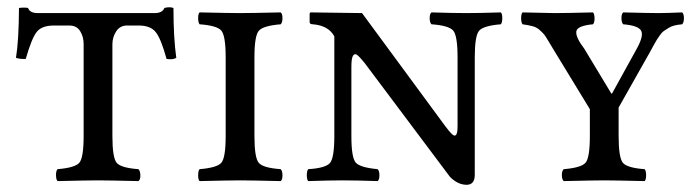

<svg xmlns="http://www.w3.org/2000/svg" viewBox="-20 -496 1920 528"><path d="M289.1 -122.1Q289.1 -62 301 -48.1Q313 -34.2 360.8 -30.8Q365.7 -25.9 366 -13.9Q366.2 -2 360.8 2Q274.9 0 250 0Q222.2 0 138.2 2Q134.3 -2 134 -13.9Q133.8 -25.9 138.2 -30.8Q186 -34.7 198 -48.3Q210 -62 210 -122.1V-375Q210 -395 200.4 -410.4Q190.9 -425.8 170.9 -425.8H127.9Q94.7 -425.8 80.8 -408Q66.9 -390.1 50.8 -334Q36.6 -333 23.9 -336.9Q31.7 -383.8 32.2 -474.1Q47.4 -476.1 57.1 -474.1Q62 -460 84 -460H404.8Q426.8 -460 432.1 -474.1Q446.3 -478 457 -474.1Q457 -392.1 464.8 -336.9Q455.1 -331.1 438 -334Q422.9 -389.2 408.4 -407.5Q394 -425.8 361.8 -425.8H329.1Q310.1 -425.8 299.6 -409.9Q289.1 -394 289.1 -374Z M679.7 -337.9V-122.1Q679.7 -62 691.7 -48.1Q703.6 -34.2 752 -30.8Q756.8 -25.9 756.8 -13.9Q756.8 -2 752 2Q666 0 640.6 0Q612.8 0 528.8 2Q524.9 -2 524.9 -13.9Q524.9 -25.9 528.8 -30.8Q576.7 -34.7 588.6 -48.3Q600.6 -62 600.6 -122.1V-337.9Q600.6 -397.9 588.6 -411.9Q576.7 -425.8 528.8 -429.2Q524.9 -434.1 524.9 -446Q524.9 -458 528.8 -461.9Q614.7 -460 639.6 -460Q667.5 -460 752 -461.9Q756.8 -458 756.8 -446Q756.8 -434.1 752 -429.2Q704.1 -425.3 691.9 -411.6Q679.7 -397.9 679.7 -337.9Z M946.3 -122.1Q946.3 -62 958.5 -48.6Q970.7 -35.2 1018.6 -30.8Q1023.4 -25.9 1023.4 -13.9Q1023.4 -2 1018.6 2Q958.5 0 922.4 0Q887.2 0 827.6 2Q823.7 -2 823.7 -13.9Q823.7 -25.9 827.6 -30.8Q875.5 -33.7 887.5 -47.9Q899.4 -62 899.4 -122.1V-396Q883.3 -425.8 840.3 -429.2Q831.5 -429.2 831.5 -435.1V-459L833.5 -461.9L975.6 -460L1204.6 -148.9Q1215.8 -133.8 1222.7 -127.4Q1229.5 -121.1 1232.9 -124Q1236.3 -127 1237.3 -133.1Q1238.3 -139.2 1238.3 -150.9V-337.9Q1238.3 -397.9 1226.3 -411.9Q1214.4 -425.8 1166.5 -429.2Q1161.6 -434.1 1161.6 -446Q1161.6 -458 1166.5 -461.9Q1226.6 -460 1261.7 -460Q1297.9 -460 1357.4 -461.9Q1361.3 -458 1361.3 -446Q1361.3 -434.1 1357.4 -429.2Q1309.6 -425.3 1297.6 -411.6Q1285.6 -397.9 1285.6 -337.9V-15.1Q1285.6 11.7 1263.7 12.2Q1238.8 12.2 1217.3 -9.8L982.4 -323.2Q969.2 -339.4 962.4 -344.7Q955.6 -350.1 950.9 -343Q946.3 -335.9 946.3 -312Z M1731 -361.8Q1751 -397.9 1742.9 -411.9Q1734.9 -425.8 1693.8 -429.2Q1689 -434.1 1689 -446Q1689 -458 1693.8 -461.9Q1768.1 -460 1790 -460Q1812 -460 1856 -461.9Q1860.8 -458 1860.8 -446Q1860.8 -434.1 1856 -429.2Q1844.2 -428.2 1835 -426Q1825.7 -423.8 1818.1 -418.9Q1810.5 -414.1 1805.7 -410.9Q1800.8 -407.7 1794.9 -399.4Q1789.1 -391.1 1786.6 -387.2Q1784.2 -383.3 1777.6 -371.6Q1771 -359.9 1768.6 -355L1681.2 -200.2V-122.1Q1681.2 -62 1693.1 -48.1Q1705.1 -34.2 1752.9 -30.8Q1756.8 -25.9 1756.8 -13.9Q1756.8 -2 1752.9 2Q1667 0 1642.1 0Q1614.3 0 1530.3 2Q1525.4 -2 1525.1 -13.9Q1524.9 -25.9 1530.3 -30.8Q1578.1 -34.7 1590.1 -48.3Q1602.1 -62 1602.1 -122.1V-195.8L1504.4 -356Q1499.5 -363.8 1490 -379.9Q1480.5 -396 1477.1 -400.4Q1473.6 -404.8 1464.8 -412.8Q1456.1 -420.9 1445.1 -423.8Q1434.1 -426.8 1417 -429.2Q1413.1 -434.1 1413.1 -446Q1413.1 -458 1417 -461.9Q1491.2 -460 1504.9 -460Q1537.1 -460 1610.8 -461.9Q1614.7 -458 1615 -446Q1615.2 -434.1 1610.8 -429.2Q1567.4 -425.3 1564.9 -409.7Q1562.5 -394 1586.9 -361.8L1661.1 -238.8H1663.1Z"/></svg>

Font: Linux Libertine Capitals
Style: Small Caps
Weight: 400
Designer: Philipp H. Poll
Foundry: Philipp H. Poll
Version: Version 5.1.3